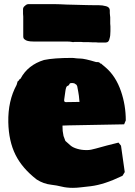

<svg xmlns="http://www.w3.org/2000/svg" viewBox="-20 -873 648 925"><path d="M327 -594Q331 -594 336 -593.5Q341 -593 348 -592Q350 -592 355 -591.5Q360 -591 366 -591Q387 -591 443 -574H449Q456 -574 460 -571Q461 -570 462 -568.5Q463 -567 464 -567Q469 -567 470 -564L489 -548Q538 -506 563 -433Q586 -366 586 -293L578 -274L310 -269L281 -268L282 -242L286 -218L295 -194L321 -171Q332 -162 352.5 -156Q373 -150 395 -150H400Q417 -150 442 -157.5Q467 -165 495 -172L551 -186L563 -171L581 -44L570 -26Q524 -4 487 8Q450 20 418 24Q390 27 369.5 29.5Q349 32 331 32Q301 32 277 26Q253 20 227 17Q190 13 157 -8Q87 -62 54.5 -127.5Q22 -193 20 -284Q18 -387 60 -464L65 -481Q69 -483 69.5 -484.5Q70 -486 71 -486L73 -490L79 -494Q114 -560 192 -584Q239 -594 327 -594ZM327 -473Q324 -473 320 -472.5Q316 -472 314 -467Q312 -461 305 -459Q298 -457 295 -434Q292 -409 289.5 -395Q287 -381 297 -381L363 -382L360 -412L357 -431L353 -452Q353 -456 351.5 -458Q350 -460 349 -464L339 -471Q333 -473 327 -473ZM488 -668H454Q449 -669 442.5 -669Q436 -669 428 -669L406 -670H381L371 -671H339Q331 -669 326 -671Q321 -672 315 -672.5Q309 -673 301 -673H141Q109 -673 99 -683Q92 -687 92 -698V-793Q91 -798 91 -806.5Q91 -815 91 -828Q91 -838 99 -844Q100 -845 105 -849Q110 -853 116 -853H248Q255 -853 268 -852.5Q281 -852 301 -851L341 -850Q376 -849 398.5 -848.5Q421 -848 431 -848H454Q474 -848 491.5 -843Q509 -838 509 -823Q509 -816 509 -810Q509 -804 510 -799Q511 -794 511 -790Q511 -786 511 -783V-773Q511 -766 511 -759Q511 -752 512 -746V-723Q512 -700 508 -688Q505 -668 488 -668Z"/></svg>

Font: Sigmar
Style: Regular
Weight: 400
Designer: Vernon Adams
Foundry: Vernon Adams
Version: Version 1.000; ttfautohint (v1.8.4.7-5d5b);gftools[0.9.24]